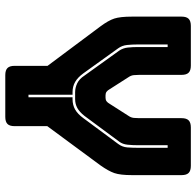

<svg xmlns="http://www.w3.org/2000/svg" viewBox="-28 -732 760 745"><g transform="rotate(90 352.5 -360.0)"><path d="M434 0H272Q253 0 244.5 -8.5Q236 -17 236 -36V-164L83 -369Q60 -400 52.5 -423Q45 -446 45 -492V-684Q45 -703 53.5 -711.5Q62 -720 81 -720H235Q254 -720 262.5 -711.5Q271 -703 271 -684V-520Q271 -510 272 -499Q273 -488 280 -478L326 -406Q331 -397 336.5 -393Q342 -389 350 -389H360Q368 -389 373.5 -393Q379 -397 384 -406L430 -478Q437 -488 438 -499Q439 -510 439 -520V-684Q439 -703 447.5 -711.5Q456 -720 475 -720H624Q643 -720 651.5 -711.5Q660 -703 660 -684V-492Q660 -446 652 -423Q644 -400 622 -369L470 -163V-36Q470 -17 461.5 -8.5Q453 0 434 0ZM365 -261Q388 -261 405.5 -271Q423 -281 439 -303L539 -438Q551 -454 552.5 -473.5Q554 -493 554 -515V-630H544V-515Q544 -494 542 -474.5Q540 -455 530 -442L430 -307Q415 -288 399.5 -279.5Q384 -271 365 -271H338Q321 -271 304 -279Q287 -287 274 -307L177 -442Q167 -457 165 -475.5Q163 -494 163 -515V-630H153V-515Q153 -493 155 -473Q157 -453 168 -438L265 -303Q281 -281 298.5 -271Q316 -261 338 -261H348V-90H358V-261Z"/></g></svg>

Font: Bungee Inline
Style: Regular
Weight: 400
Version: Version 1.000;PS 1.0;hotconv 1.0.72;makeotf.lib2.5.5900